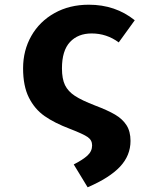

<svg xmlns="http://www.w3.org/2000/svg" viewBox="-20 -569 640 815"><path d="M552 -483 484 -389Q433 -427 369 -427Q311 -427 277 -390.5Q243 -354 243 -279Q243 -234 256 -207.5Q269 -181 298 -162Q327 -143 384 -121Q437 -101 468.5 -82.5Q500 -64 517 -37.5Q534 -11 534 29Q534 91 489.5 138.5Q445 186 352 226L293 129Q332 109 351.5 91Q371 73 371 48Q371 26 352.5 13Q334 0 277 -22Q211 -47 169 -76.5Q127 -106 102.5 -155Q78 -204 78 -279Q78 -355 113 -416.5Q148 -478 211.5 -513.5Q275 -549 357 -549Q470 -549 552 -483Z"/></svg>

Font: Fira Mono
Style: Bold
Weight: 700
Monospace: yes
Designer: Carrois Corporate & Edenspiekermann AG
Foundry: Carrois Corporate GbR & Edenspiekermann AG
Version: Version 3.206